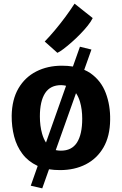

<svg xmlns="http://www.w3.org/2000/svg" viewBox="-20 -924 670 1052"><path d="M309 8Q276.5 8 248.5 3.5L211.5 108L148.5 93.5L186.5 -14.5Q186 -15 185 -15.5Q134 -39.5 102.8 -81Q71.5 -122.5 57.5 -176.2Q43.5 -230 44 -290Q45.5 -379 81.2 -440Q117 -501 178.8 -532.5Q240.5 -564 319 -564Q351.5 -564 379.5 -559.5L418 -668L481 -652.5L441.5 -541.5Q460 -533.5 475.5 -523Q534 -482 559.5 -414.2Q585 -346.5 583.5 -267Q582.5 -177.5 547 -116.2Q511.5 -55 450 -23.5Q388.5 8 309 8ZM313 -98.5Q373 -98 401.8 -143Q430.5 -188 430.5 -273.5Q430.5 -324 418.5 -365.5Q410.5 -393 396.5 -413.5L285.5 -101.5Q298.5 -98.5 313 -98.5ZM316 -457.5Q256 -458 227.2 -413.8Q198.5 -369.5 198.5 -286Q198.5 -235 210.5 -192Q218.5 -163.5 232 -143L342 -454Q330 -457 316 -457.5ZM294.5 -634.5 225 -696.5Q250.5 -722.5 279.5 -757Q308.5 -791.5 336.8 -829.5Q365 -867.5 388.5 -904L488 -825Q479 -806.5 460.8 -783.5Q442.5 -760.5 419.2 -736.8Q396 -713 371.8 -691.8Q347.5 -670.5 327.2 -655.2Q307 -640 294.5 -634.5Z"/></svg>

Font: Koeln Type Sans
Style: Bold
Weight: 700
Designer: Eben Sorkin
Foundry: Eben Sorkin
Version: Version 2.001